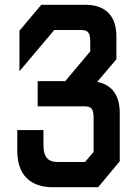

<svg xmlns="http://www.w3.org/2000/svg" viewBox="-20 -780 576 800"><path d="M465 -533V-628C465 -741 388 -760 337 -760H152L61 -652V-483L206 -655H317C348 -655 356 -643 356 -604V-566L252 -442H137V-337H331C363 -337 370 -325 370 -286V-147L334 -105H220C179 -105 161 -127 161 -175V-238H52V-152C52 -27 134 0 199 0H389L479 -108V-309C479 -399 431 -430 385 -439Z"/></svg>

Font: Tekex
Style: Regular
Weight: 400
Designer: NC Empire
Foundry: NC Empire
Version: Version 1.001;hotconv 1.0.109;makeotfexe 2.5.65596